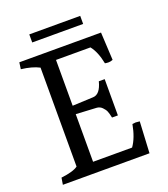

<svg xmlns="http://www.w3.org/2000/svg" viewBox="-142 -884 860 985"><g transform="rotate(-20 287.5 -392.0)"><path d="M490 -515Q477 -510 467 -510Q457 -510 447 -512Q434 -578 405 -614H217V-364L330 -369Q369 -370 386 -436H418V-238H386Q381 -262 376 -274Q371 -286 358.5 -298.5Q346 -311 329 -312L217 -318V-58H430Q460 -100 473 -171Q485 -173 491 -173Q497 -173 513 -171L504 0H31L37 -37Q104 -45 129 -64V-604Q91 -624 31 -631Q35 -655 36 -667H482ZM133 -740V-784H411V-740Z"/></g></svg>

Font: Caladea
Style: Regular
Weight: 400
Designer: Carolina Giovagnoli and Andres Torresi
Foundry: Carolina Giovagnoli and Andres Torresi
Version: Version 1.002